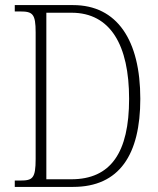

<svg xmlns="http://www.w3.org/2000/svg" viewBox="-20 -734 621 754"><path d="M38 0H267C449 0 531 -127 531 -346C531 -576 440 -714 267 -714H38V-689H59C108 -689 120 -680 120 -607V-110C120 -33 108 -25 59 -25H38ZM260 -30H162V-684H261C414 -684 487 -556 487 -346C487 -135 415 -30 260 -30Z"/></svg>

Font: Noto Serif Devanagari Condensed ExtraLight
Style: Regular
Weight: 200
Width: 3
Designer: Universal Thirst, Indian Type Foundry and the Monotype Design Team
Foundry: Monotype Imaging Inc.
Version: Version 2.004